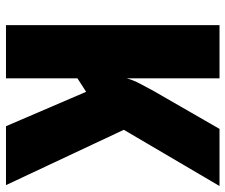

<svg xmlns="http://www.w3.org/2000/svg" viewBox="-76 -678 754 642"><g transform="rotate(90 301.0 -357.0)"><path d="M599 0H402L287 -268L242 -239V0H64V-714H242V-404Q248 -426 260 -448.5Q272 -471 285 -495L411 -714H602L414 -394Z"/></g></svg>

Font: Noto Sans Kannada Condensed Black
Style: Regular
Weight: 900
Width: 3
Designer: Jelle Bosma - Monotype Design Team
Foundry: Monotype Imaging Inc.
Version: Version 2.005; ttfautohint (v1.8.4.7-5d5b)